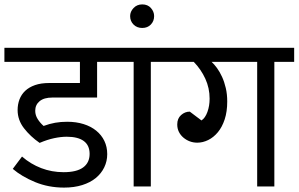

<svg xmlns="http://www.w3.org/2000/svg" viewBox="-30 -847 1356 872"><path d="M150 -198Q108 -227 79 -264.5Q50 -302 50 -347Q50 -373 58.5 -395.5Q67 -418 84.5 -434.5Q102 -451 129 -460.5Q156 -470 194 -470H333V-566H-10V-630H517V-566H411V-404H208Q170 -404 150 -387.5Q130 -371 130 -344Q130 -324 141 -306.5Q152 -289 168 -275Q195 -285 220.5 -289.5Q246 -294 275 -294Q316 -294 349.5 -283.5Q383 -273 407 -253.5Q431 -234 444 -207Q457 -180 457 -147Q457 -115 443.5 -87Q430 -59 405 -38.5Q380 -18 343.5 -6.5Q307 5 261 5Q190 5 129.5 -20Q69 -45 28 -80L70 -136Q109 -102 157 -83.5Q205 -65 259 -65Q318 -65 347.5 -86.5Q377 -108 377 -148Q377 -187 350.5 -206.5Q324 -226 273 -226Q247 -226 216 -219.5Q185 -213 150 -198Z M577 -566H487V-630H745V-566H655V0H577ZM561 -774Q561 -794 576.5 -810.5Q592 -827 616 -827Q641 -827 655.5 -810.5Q670 -794 670 -774Q670 -751 655 -735.5Q640 -720 616 -720Q592 -720 576.5 -735.5Q561 -751 561 -774Z M885 -300Q902 -311 912 -338.5Q922 -366 922 -399Q922 -447 902.5 -489.5Q883 -532 850 -566H725V-630H1306V-566H1216V0H1138V-566H931Q943 -555 955.5 -538Q968 -521 978.5 -498Q989 -475 995.5 -447Q1002 -419 1002 -386Q1002 -340 990.5 -305Q979 -270 959.5 -246.5Q940 -223 915.5 -211Q891 -199 866 -199Q848 -199 832 -205Q816 -211 803 -222Q790 -233 782.5 -248Q775 -263 775 -282Q775 -309 792.5 -324.5Q810 -340 832 -340Z"/></svg>

Font: Mukta
Style: Regular
Weight: 400
Designer: Girish Dalvi and Yashodeep Gholap
Foundry: Ek Type
Version: Version 2.538;PS 1.001;hotconv 16.6.51;makeotf.lib2.5.65220;